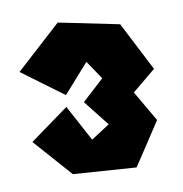

<svg xmlns="http://www.w3.org/2000/svg" viewBox="-68 -641 657 690"><g transform="rotate(-10 260.5 -296.0)"><path d="M21 -426 187 -577 407 -532 499 -353 413 -282 478 -170 376 -15 146 -31 23 -170 165 -273 236 -141 304 -185 230 -279 310 -352 264 -420 171 -315Z"/></g></svg>

Font: Super Mario
Style: Regular
Weight: 400
Version: Version 1.0